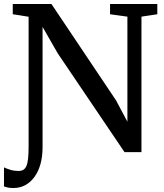

<svg xmlns="http://www.w3.org/2000/svg" viewBox="-41 -763 824 963"><path d="M26.5 180Q10.5 180 -0.5 177.8Q-11.5 175.5 -21 172V76.5Q-6.5 83.5 12 89Q30.5 94.5 52 94.5Q66.5 94.5 76.2 88.5Q86 82.5 91.8 68.8Q97.5 55 100 30.8Q102.5 6.5 102.5 -29.5V-679Q89.5 -681 76.2 -683.2Q63 -685.5 49.8 -687.5Q36.5 -689.5 23 -691.5V-743H217L541 -259.5L598 -152.5V-679.5L511 -691.5V-743H748V-691.5L668.5 -679.5V0H583.5L248.5 -495.5L172.5 -628V-24.5Q172.5 22 162 59.8Q151.5 97.5 132 124.2Q112.5 151 86 165.5Q59.5 180 26.5 180Z"/></svg>

Font: Merriweather 20pt Medium
Style: Regular
Weight: 500
Version: Version 2.100